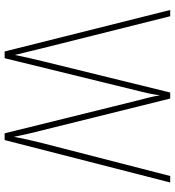

<svg xmlns="http://www.w3.org/2000/svg" viewBox="17 -771 754 828"><g transform="rotate(90 394.0 -357.0)"><path d="M767 -714 584 0H555L413 -574Q406 -602 401 -621Q396 -640 391 -670Q387 -641 383.5 -625Q380 -609 375 -588L231 0H202L23 -714H50L188 -163Q198 -123 204.5 -95Q211 -67 217 -44Q223 -74 230 -104.5Q237 -135 244 -164L379 -714H405L542 -162Q552 -124 557.5 -98.5Q563 -73 570 -40Q576 -72 582 -99Q588 -126 597 -162L739 -714Z"/></g></svg>

Font: Noto Sans Telugu SemiCondensed Thin
Style: Regular
Weight: 100
Width: 4
Designer: Jelle Bosma - Monotype Design Team
Foundry: Monotype Imaging Inc.
Version: Version 2.005; ttfautohint (v1.8.4.7-5d5b)